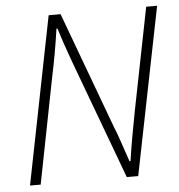

<svg xmlns="http://www.w3.org/2000/svg" viewBox="-49 -706 703 753"><g transform="rotate(-5 302.5 -329.5)"><path d="M39 0 170 -659H217L388 -197Q396 -178 404 -155Q412 -132 420 -108Q428 -84 436 -61H440Q447 -109 455.5 -156.5Q464 -204 473 -251L554 -659H597L465 0H420L247 -466Q236 -496 223.5 -532Q211 -568 200 -604H196Q189 -555 180.5 -507.5Q172 -460 162 -413L81 0Z"/></g></svg>

Font: Source Sans 3 ExtraLight Light
Style: Italic
Weight: 300
Italic angle: -11°
Version: Version 3.052;hotconv 1.1.0;makeotfexe 2.6.0